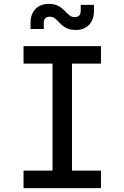

<svg xmlns="http://www.w3.org/2000/svg" viewBox="-20 -967 640 987"><path d="M101 0V-90H250V-640H101V-730H499V-640H350V-90H499V0ZM370 -813Q340 -813 321 -823Q302 -833 289 -847Q276 -861 264 -871Q252 -881 235 -881Q205 -881 205 -847V-818H137V-849Q137 -895 162.5 -921Q188 -947 230 -947Q260 -947 279 -937Q298 -927 311 -913Q324 -899 336 -889Q348 -879 365 -879Q395 -879 395 -913V-942H463V-912Q463 -865 437.5 -839Q412 -813 370 -813Z"/></svg>

Font: JetBrains Mono NL Medium
Style: Regular
Weight: 500
Monospace: yes
Designer: Philipp Nurullin, Konstantin Bulenkov
Foundry: JetBrains
Version: Version 2.305; ttfautohint (v1.8.4.7-5d5b)